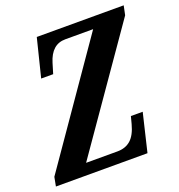

<svg xmlns="http://www.w3.org/2000/svg" viewBox="-129 -823 871 932"><g transform="rotate(-20 306.0 -357.0)"><path d="M2 0 11 -47 433 -656H289Q218 -656 192 -570L176 -517H114L163 -714H612L602 -666L179 -58H341Q383 -58 410 -82Q437 -106 451 -159L461 -197H522L475 0Z"/></g></svg>

Font: Noto Serif ExtraCondensed
Style: Bold Italic
Weight: 700
Width: 2
Italic angle: -12°
Designer: Monotype Design Team
Foundry: Monotype Imaging Inc.
Version: Version 2.013; ttfautohint (v1.8.4.7-5d5b)